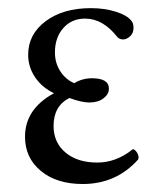

<svg xmlns="http://www.w3.org/2000/svg" viewBox="-20 -445 380 476"><path d="M185.1 11.2Q120.6 11.2 81.3 -21.2Q42 -53.7 42 -106Q42 -174.8 113.8 -213.9Q83.5 -228.5 66.7 -253.9Q49.8 -279.3 49.8 -309.1Q49.8 -359.9 93 -392.3Q136.2 -424.8 205.1 -424.8Q239.3 -424.8 267.1 -416Q294.9 -407.2 305.2 -394Q311 -388.2 311 -376Q311 -362.8 302.5 -355Q293.9 -347.2 285.2 -347.2Q276.9 -347.2 271 -353Q235.4 -398.9 190.9 -398.9Q157.7 -398.9 137 -375.5Q116.2 -352.1 116.2 -314.9Q116.2 -288.6 129.6 -268.1Q143.1 -247.6 164.1 -238.8Q184.1 -251 208 -251Q250 -251 250 -225.1Q250 -211.4 236.6 -201.2Q223.1 -190.9 201.2 -190.9Q182.6 -190.9 151.9 -202.1Q112.8 -182.1 112.8 -132.8Q112.8 -91.8 142.3 -66.9Q171.9 -42 221.2 -42Q267.6 -42 308.1 -74.2Q311 -76.7 315.9 -71.5Q320.8 -66.4 322.8 -59.8Q324.7 -53.2 321.8 -48.8Q267.6 11.2 185.1 11.2Z"/></svg>

Font: Junicode SmCond Light
Style: Regular
Weight: 300
Width: 4
Designer: Peter S. Baker
Version: Version 2.206